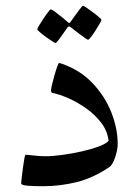

<svg xmlns="http://www.w3.org/2000/svg" viewBox="-20 -643 479 669"><path d="M390.1 -141.1Q390.1 -121.6 381.3 -95.2Q372.6 -68.8 361.3 -61Q304.2 -22.5 246.6 -8.3Q189 5.9 128.9 5.9Q93.3 5.9 73.5 3.9Q53.7 2 53.7 -4.4Q53.7 -6.3 55.4 -21.7Q57.1 -37.1 59.6 -56.2Q62 -75.2 64.7 -89.6Q67.4 -104 69.3 -104Q72.8 -104 96.2 -101.3Q119.6 -98.6 138.2 -98.6Q163.6 -98.6 197.8 -103.3Q231.9 -107.9 265.9 -115.7Q299.8 -123.5 325.2 -133.1Q350.6 -142.6 358.4 -152.3Q354.5 -186.5 332.8 -215.1Q311 -243.7 280.3 -265.4Q249.5 -287.1 217.8 -301Q186 -314.9 162.1 -319.3Q157.7 -321.8 157.7 -327.6Q157.7 -333.5 161.4 -348.9Q165 -364.3 169.9 -381.3Q174.8 -398.4 179.4 -410.9Q184.1 -423.3 185.5 -423.3Q189.5 -423.3 192.4 -421.9Q257.3 -400.4 301.3 -354.5Q345.2 -308.6 367.7 -252Q390.1 -195.3 390.1 -141.1ZM333.5 -574.2Q333.5 -571.8 327.4 -560.8Q321.3 -549.8 312.7 -536.6Q304.2 -523.4 296.9 -513.9Q289.6 -504.4 286.6 -504.4Q285.2 -504.4 276.1 -510.7Q267.1 -517.1 255.6 -525.6Q244.1 -534.2 235.6 -541Q227.1 -547.9 226.1 -548.3Q223.1 -550.8 220.7 -550.8Q218.3 -550.8 215.8 -548.3Q214.8 -547.4 205.6 -533.7Q196.3 -520 186.3 -506.6Q176.3 -493.2 173.3 -493.2Q171.4 -493.2 161.4 -499.5Q151.4 -505.9 139.4 -514.6Q127.4 -523.4 118.7 -531Q109.9 -538.6 109.9 -541Q109.9 -543.9 116.5 -554.7Q123 -565.4 131.6 -578.4Q140.1 -591.3 147.5 -600.8Q154.8 -610.4 156.2 -610.4Q160.6 -610.4 174.3 -600.1Q188 -589.8 200.7 -579.3Q213.4 -568.8 214.4 -567.4Q218.8 -563 220.7 -563Q223.6 -563 227.1 -568.4Q228 -569.8 237.5 -583.3Q247.1 -596.7 257.1 -609.9Q267.1 -623 269 -623Q271.5 -623 281.5 -616.2Q291.5 -609.4 303.7 -600.3Q315.9 -591.3 324.7 -583.5Q333.5 -575.7 333.5 -574.2Z"/></svg>

Font: Scheherazade New Rohingya
Style: Regular
Weight: 400
Designer: SIL International
Foundry: SIL International
Version: Version 3.000 ; LngRng